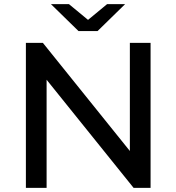

<svg xmlns="http://www.w3.org/2000/svg" viewBox="-20 -907 852 927"><path d="M451 -757 584 -887H497L405 -811L313 -887H226L359 -757ZM607 -700V-178L187 -700H105V0H205V-522L625 0H707V-700Z"/></svg>

Font: AWKNG-Font Medium
Style: Regular
Weight: 500
Designer: Awakening Church
Foundry: Awakening Church
Version: Version 1.700;PS 001.700;hotconv 1.0.88;makeotf.lib2.5.64775